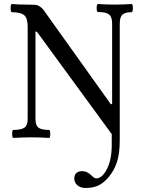

<svg xmlns="http://www.w3.org/2000/svg" viewBox="-20 -686 703 959"><path d="M407.2 252.9Q382.3 252.9 366.7 239.5Q351.1 226.1 351.1 205.1Q351.1 188 361.3 178.5Q371.6 168.9 391.1 168.9Q413.6 168.9 433.1 187Q451.2 205.1 460 205.1Q490.2 205.1 514.2 158.2Q538.1 111.3 538.1 38.1V-16.1L164.1 -527.8H157.2V-91.8Q157.2 -60.5 171.6 -48.8Q186 -37.1 225.1 -37.1Q231 -37.1 231 -17.1Q231 2.9 225.1 2.9Q180.7 0 136.2 0Q89.8 0 46.9 2.9Q41 2.9 40.8 -17.1Q40.5 -37.1 46.9 -37.1Q86.9 -37.1 102.5 -48.8Q118.2 -60.5 118.2 -91.8V-554.2Q118.2 -594.7 101.1 -609.9Q84 -625 39.1 -625Q33.2 -625 33.2 -645.5Q33.2 -666 39.1 -666Q73.2 -663.1 106 -663.1Q154.8 -663.1 166 -660.2Q186.5 -650.9 196.8 -637.2L533.2 -166H540V-568.8Q540 -601.1 524.9 -613.5Q509.8 -626 469.2 -626Q462.9 -626 462.9 -646Q462.9 -666 469.2 -666Q510.7 -663.1 553.2 -663.1Q596.7 -663.1 637.2 -666Q643.6 -666 643.6 -645.5Q643.6 -625 637.2 -625Q604 -625 591.1 -612.5Q578.1 -600.1 578.1 -567.9V16.1Q578.1 81.1 564.2 123.3Q550.3 165.5 523.9 196.8Q500.5 225.6 473.6 239.3Q446.8 252.9 407.2 252.9Z"/></svg>

Font: Junicode SmCond Medium
Style: Regular
Weight: 500
Width: 4
Designer: Peter S. Baker
Version: Version 2.206